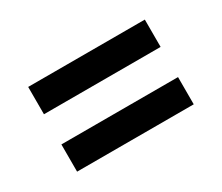

<svg xmlns="http://www.w3.org/2000/svg" viewBox="-66 -626 693 600"><g transform="rotate(-30 280.0 -326.0)"><path d="M491.7 -380.9H70.8V-479.5H491.7ZM491.7 -173.8H70.8V-272H491.7Z"/></g></svg>

Font: Vazir Medium FD-UI
Style: Medium-FD-UI
Weight: 500
Designer: Saber Rastikerdar
Foundry: Saber Rastikerdar
Version: Version 30.1.0